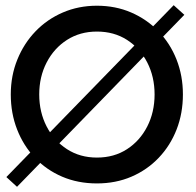

<svg xmlns="http://www.w3.org/2000/svg" viewBox="-20 -694 755 739"><path d="M648.5 -674 689.5 -637 45.5 25 4.5 -12.5ZM131 -330.5Q131 -262.5 159.5 -207.2Q188 -152 238 -119.8Q288 -87.5 353 -87.5Q419 -87.5 468.8 -119.8Q518.5 -152 546.8 -207.2Q575 -262.5 575 -330.5Q575 -398.5 546.8 -453.5Q518.5 -508.5 468.8 -540.5Q419 -572.5 353 -572.5Q288 -572.5 238 -540.5Q188 -508.5 159.5 -453.5Q131 -398.5 131 -330.5ZM21.5 -330.5Q21.5 -402.5 46.8 -464.8Q72 -527 116.8 -573.5Q161.5 -620 222 -646Q282.5 -672 353 -672Q424.5 -672 484.8 -646Q545 -620 590 -573.5Q635 -527 659.5 -464.8Q684 -402.5 684 -330.5Q684 -258 659.8 -195.8Q635.5 -133.5 591 -86.8Q546.5 -40 486 -14Q425.5 12 353 12Q280 12 219.2 -14Q158.5 -40 114.2 -86.8Q70 -133.5 45.8 -195.8Q21.5 -258 21.5 -330.5Z"/></svg>

Font: League Spartan Thin Medium
Style: Regular
Weight: 500
Version: Version 2.002